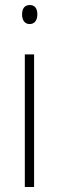

<svg xmlns="http://www.w3.org/2000/svg" viewBox="-20 -746 234 766"><path d="M99 -726C76 -726 68 -709 68 -688C68 -667 78 -650 98 -650C119 -650 129 -666 129 -689C129 -709 121 -726 99 -726ZM116 -529H79V0H116Z"/></svg>

Font: Noto Sans Sinhala UI Condensed ExtraLight
Style: Regular
Weight: 200
Width: 3
Designer: Jelle Bosma - Monotype Design Team
Foundry: Monotype Imaging Inc.
Version: Version 2.006